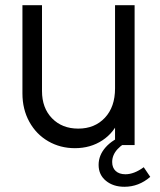

<svg xmlns="http://www.w3.org/2000/svg" viewBox="-20 -556 613 736"><path d="M66 -198V-536H141V-207Q141 -142 179.5 -102.5Q218 -63 280 -63Q343 -63 382 -104.5Q421 -146 421 -217V-536H496V0H421V-104L438 -100Q418 -48 372.5 -18Q327 12 267 12Q211 12 165 -14.5Q119 -41 92.5 -89Q66 -137 66 -198ZM358 76Q358 39 385 8.5Q412 -22 462 -40H493V-25Q410 11 410 65Q410 87 423.5 99.5Q437 112 461 112Q494 112 531 85L556 122Q512 160 457 160Q414 160 386 137Q358 114 358 76Z"/></svg>

Font: Trafiko Sans Variable
Style: Regular
Weight: 400
Designer: Gumpita Rahayu / Trafiko
Foundry: Tokotype / Trafiko
Version: Version 0.001;FEAKit 1.0